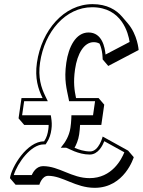

<svg xmlns="http://www.w3.org/2000/svg" viewBox="-20 -861 690 928"><path d="M83.9 -387 69.7 -289 97 -257.2H215.1C215.1 -250.3 214.7 -243.3 213.6 -236C210.3 -213 205.7 -197 193.3 -178C109.8 -178 35.9 -54 28.1 0L55.3 31.8H170.3C170.3 31.8 182.3 -11.2 213 -11.2C283.5 -11.2 344.9 46.8 437.9 46.8C582.2 46.8 626.5 -101.2 626.5 -101.2L599.3 -133L476.3 -201C476.3 -201 458.4 -129 415.7 -129C386.7 -129 360.5 -138 340.3 -146.6C348.3 -161 358.7 -183.9 362.6 -211.2C365 -228.2 366.5 -243.2 367 -257.2H469.7L483.8 -355.2L456.6 -387H347.5C339.8 -424 333.5 -462.4 342.7 -526.2C353.7 -602.2 386.4 -657.2 432.9 -657.2C444 -657.2 453.3 -654.5 461.2 -650C476.9 -616.6 476.1 -574 476.1 -574L503.3 -542.2L650.1 -619.2C650.1 -619.2 645.3 -692.5 597.7 -748.1L570.5 -779.9C541.5 -813.8 496.7 -841 427.5 -841C288.8 -841 181 -714 158.5 -558C147.7 -483 164.2 -431 185.9 -387ZM96.7 -372H211L199.7 -395.1C178.7 -437.8 163.2 -486.4 173.5 -558C195.3 -709.2 297.7 -826 425.4 -826C569.8 -826 600.4 -698.5 606.5 -658.3L490.2 -597.4C487 -630.5 474.6 -704 407.8 -704C346.1 -704 311.4 -633.8 300.5 -558C288.3 -473.5 302.8 -430 312 -382.2L313.9 -372H439.5L429.7 -304H325.2L324.6 -287.4C324.1 -274 322.8 -259.6 320.4 -243C314.4 -201.4 291.3 -170.2 291 -169.8L273.8 -147H299.9C310.4 -144.2 357.8 -114 413.5 -114C455.6 -114 476.5 -159.5 484.1 -178.5L581 -124.9C567.2 -90.6 521 0 412.9 0C326.1 0 266.6 -58 188 -58C155.4 -58 139.1 -27.5 133.4 -15H46.6C64.6 -73.5 129.3 -163 191.1 -163L200.3 -163L205.6 -171.1C219.7 -192.6 225.2 -212.1 228.6 -236C231.6 -257 230.1 -275.7 227.2 -293.4L225.5 -304H86.9Z"/></svg>

Font: Blink
Style: 3DObl
Weight: 400
Designer: Mew Too
Foundry: Cannot Into Space Fonts
Version: Version 001.000